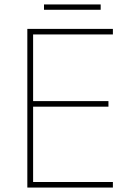

<svg xmlns="http://www.w3.org/2000/svg" viewBox="-20 -844 590 864"><path d="M433 -824H178V-800H433ZM488 0V-25H129V-364H468V-389H129V-689H488V-714H103V0Z"/></svg>

Font: Noto Kufi Arabic Thin
Style: Regular
Weight: 100
Designer: Monotype Design Team, David Williams, Khaled Hosny
Foundry: Google LLC
Version: Version 2.109